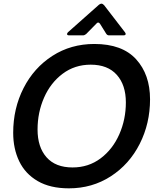

<svg xmlns="http://www.w3.org/2000/svg" viewBox="-20 -1015 857 1048"><path d="M52 -290Q52 -423 108.5 -534Q165 -645 266 -710Q367 -775 495 -775Q647 -775 723 -691.5Q799 -608 799 -473Q799 -341 742.5 -229.5Q686 -118 584.5 -52.5Q483 13 356 13Q254 13 186 -26.5Q118 -66 85 -134.5Q52 -203 52 -290ZM667 -456Q667 -551 617.5 -606.5Q568 -662 475 -662Q388 -662 322 -612.5Q256 -563 220.5 -482Q185 -401 185 -308Q185 -212 234 -156.5Q283 -101 376 -101Q463 -101 529 -150.5Q595 -200 631 -281.5Q667 -363 667 -456ZM358 -822Q346 -822 346 -829Q346 -834 351 -839L520 -989Q527 -995 534 -995Q540 -995 548 -987L662 -839Q666 -833 666 -830Q666 -822 654 -822H575Q565 -822 559 -832L526 -885Q521 -892 516 -892Q511 -892 507 -887L450 -829Q441 -822 433 -822Z"/></svg>

Font: Open Sauce Two SemiBold Italic
Style: Regular
Weight: 600
Italic angle: -10°
Designer: Alfredo Marco Pradil
Foundry: Creative Sauce Fz LLC
Version: Version 1.477